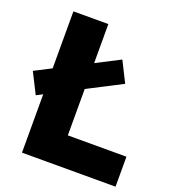

<svg xmlns="http://www.w3.org/2000/svg" viewBox="-168 -843 850 945"><g transform="rotate(20 257.5 -370.0)"><path d="M237.5 -157H544.5V0H54.5V-305.5L21.5 -288.5L-33 -396.5L54.5 -441.5V-740H237.5V-535.5L362 -599.5L416 -492L237.5 -400Z"/></g></svg>

Font: Encode Sans Semi Condensed ExBd
Style: Regular
Weight: 800
Width: 4
Designer: Multiple Designers
Foundry: Impallari Type
Version: Version 2.000